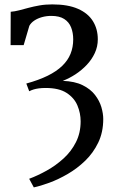

<svg xmlns="http://www.w3.org/2000/svg" viewBox="-20 -589 516 861"><path d="M131.6 251.3 110.8 212.7Q149.3 198.4 189.8 175.8Q230.3 153.2 264.8 121.8Q299.3 90.5 320.4 48.9Q341.6 7.3 341.6 -45.1Q341.6 -81.7 327.2 -116Q312.8 -150.3 278.6 -172.4Q244.5 -194.5 185 -194.5Q167.4 -194.5 154.2 -192.7Q141 -190.9 130.8 -187.8Q120.6 -184.7 111 -179.8L98 -214.4Q154 -229.8 193.8 -249.4Q233.6 -269.1 259 -293.6Q284.4 -318.1 296.3 -347.7Q308.3 -377.3 308.3 -412.4Q308.3 -442.4 298.8 -466.3Q289.4 -490.1 267.9 -503.9Q246.5 -517.7 209.8 -517.7Q188.2 -517.7 168.4 -512.2Q148.6 -506.6 133.9 -496.8Q119.2 -487.1 111.6 -473.3L86.1 -386.6H27.5L28 -536.2Q46 -537.6 65.6 -542.7Q85.3 -547.9 107.9 -553.9Q130.5 -560 156.8 -564.6Q183 -569.3 214.5 -569.3Q284.7 -569.3 329.7 -549.4Q374.7 -529.6 396.6 -494.3Q418.6 -459 418.6 -412.7Q418.6 -380 405.1 -351Q391.7 -322 368.9 -297.9Q346.2 -273.9 318.2 -255.6Q290.2 -237.4 261.4 -226.4Q315.2 -224.5 350.5 -207Q385.8 -189.6 406.1 -163.2Q426.3 -136.9 434.7 -108.2Q443 -79.5 443 -55.4Q443 3.7 420.7 50.2Q398.3 96.8 362.2 131.7Q326 166.6 284 191Q241.9 215.5 201.6 230.3Q161.3 245.1 131.6 251.3Z"/></svg>

Font: Merriweather Light
Style: Regular
Weight: 300
Designer: Eben Sorkin
Foundry: Eben Sorkin
Version: Version 2.100